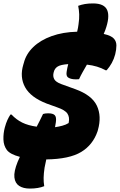

<svg xmlns="http://www.w3.org/2000/svg" viewBox="-41 -905 699 1120"><path d="M210 -240Q216 -242 223 -243Q230 -244 240 -244Q268 -244 278.5 -233Q289 -222 285 -193Q283 -180 280 -163Q301 -166 322 -171.5Q343 -177 359 -187L360 -191Q366 -221 352.5 -242Q339 -263 292 -279L231 -301Q138 -337 105.5 -396Q73 -455 95 -528L98 -538Q111 -590 153 -630.5Q195 -671 260.5 -694.5Q326 -718 409 -720Q415 -744 417 -763Q422 -796 421 -821.5Q420 -847 415 -871Q434 -878 454.5 -881.5Q475 -885 502 -885Q568 -885 584.5 -845.5Q601 -806 573 -729Q569 -718 564 -707Q609 -697 624 -679Q638 -663 638 -639.5Q638 -616 631 -588Q624 -561 611 -537.5Q598 -514 581 -495H575Q529 -521 466 -528Q454 -507 442 -486Q430 -465 420 -443Q402 -441 386 -443Q364 -446 354 -455Q344 -464 348 -488Q351 -508 357 -531Q313 -528 295.5 -517Q278 -506 273 -486L271 -478Q267 -459 275.5 -443Q284 -427 315 -415L398 -385Q495 -350 524 -288.5Q553 -227 530 -146L528 -139Q501 -60 432.5 -18.5Q364 23 229 25Q223 51 219 73Q214 106 213.5 131.5Q213 157 217 181Q183 195 133 195Q95 195 71 179.5Q47 164 43 130Q39 96 62 39Q68 24 75 10Q18 -5 -1 -30Q-20 -56 -21 -91.5Q-22 -127 -13 -161Q-6 -187 2 -204.5Q10 -222 20 -237H26Q54 -207 88.5 -190Q123 -173 173 -166Q182 -184 191.5 -202Q201 -220 210 -240Z"/></svg>

Font: Recursive Sn Csl St XBk
Style: Italic
Weight: 1000
Italic angle: -15°
Version: Version 1.085;hotconv 1.1.0;makeotfexe 2.6.0; ttfautohint (v